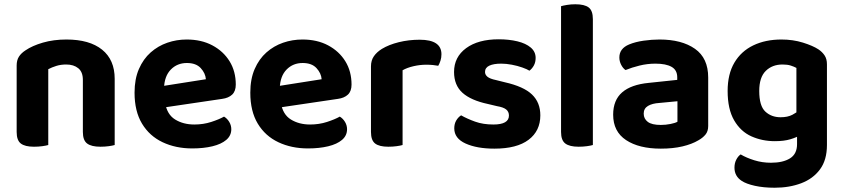

<svg xmlns="http://www.w3.org/2000/svg" viewBox="-20 -680 3950 899"><path d="M517 -311V-217H368V-306Q368 -343 346.5 -360.5Q325 -378 290 -378Q265 -378 244 -371.5Q223 -365 206 -356V-217H58V-373Q58 -398 68.5 -414.5Q79 -431 99 -444Q131 -466 181 -480.5Q231 -495 291 -495Q399 -495 458 -447.5Q517 -400 517 -311ZM58 -263H206V-1Q196 2 178 4.5Q160 7 139 7Q97 7 77.5 -8Q58 -23 58 -62ZM368 -263H517V-1Q507 2 489 4.5Q471 7 450 7Q408 7 388 -8Q368 -23 368 -62Z M702 -170 696 -270 944 -309Q942 -337 920 -361Q898 -385 855 -385Q810 -385 780 -354.5Q750 -324 748 -268L753 -199Q762 -144 800 -120.5Q838 -97 890 -97Q932 -97 969 -109Q1006 -121 1029 -134Q1044 -125 1053.5 -109Q1063 -93 1063 -75Q1063 -45 1039.5 -25Q1016 -5 974.5 5Q933 15 880 15Q803 15 741.5 -14Q680 -43 645 -101Q610 -159 610 -246Q610 -310 630.5 -357Q651 -404 685.5 -434.5Q720 -465 763.5 -480Q807 -495 854 -495Q923 -495 974.5 -467.5Q1026 -440 1055 -393Q1084 -346 1084 -284Q1084 -253 1067 -237Q1050 -221 1020 -217Z M1244 -170 1238 -270 1486 -309Q1484 -337 1462 -361Q1440 -385 1397 -385Q1352 -385 1322 -354.5Q1292 -324 1290 -268L1295 -199Q1304 -144 1342 -120.5Q1380 -97 1432 -97Q1474 -97 1511 -109Q1548 -121 1571 -134Q1586 -125 1595.5 -109Q1605 -93 1605 -75Q1605 -45 1581.5 -25Q1558 -5 1516.5 5Q1475 15 1422 15Q1345 15 1283.5 -14Q1222 -43 1187 -101Q1152 -159 1152 -246Q1152 -310 1172.5 -357Q1193 -404 1227.5 -434.5Q1262 -465 1305.5 -480Q1349 -495 1396 -495Q1465 -495 1516.5 -467.5Q1568 -440 1597 -393Q1626 -346 1626 -284Q1626 -253 1609 -237Q1592 -221 1562 -217Z M1865 -351V-226H1717V-369Q1717 -397 1730.5 -416.5Q1744 -436 1768 -451Q1801 -471 1847.5 -482.5Q1894 -494 1945 -494Q2047 -494 2047 -426Q2047 -410 2042.5 -396Q2038 -382 2032 -372Q2022 -374 2007.5 -375.5Q1993 -377 1976 -377Q1946 -377 1916 -370Q1886 -363 1865 -351ZM1717 -264 1865 -261V-1Q1855 2 1837 4.5Q1819 7 1798 7Q1756 7 1736.5 -8Q1717 -23 1717 -62Z M2510 -140Q2510 -67 2455 -25.5Q2400 16 2295 16Q2213 16 2160 -8Q2107 -32 2107 -79Q2107 -100 2116 -115.5Q2125 -131 2139 -140Q2167 -124 2204.5 -110.5Q2242 -97 2290 -97Q2363 -97 2363 -139Q2363 -157 2350 -167.5Q2337 -178 2307 -183L2265 -193Q2185 -210 2145.5 -245.5Q2106 -281 2106 -343Q2106 -413 2162.5 -454.5Q2219 -496 2315 -496Q2363 -496 2402.5 -486.5Q2442 -477 2465 -457.5Q2488 -438 2488 -409Q2488 -389 2480 -374Q2472 -359 2459 -349Q2448 -356 2425.5 -364Q2403 -372 2376.5 -377Q2350 -382 2327 -382Q2291 -382 2271 -372.5Q2251 -363 2251 -343Q2251 -330 2262.5 -320.5Q2274 -311 2303 -305L2343 -295Q2432 -275 2471 -237.5Q2510 -200 2510 -140Z M2607 -264 2756 -261V-1Q2746 2 2728 4.5Q2710 7 2689 7Q2647 7 2627 -8Q2607 -23 2607 -62ZM2756 -184 2607 -187V-651Q2617 -654 2635 -657Q2653 -660 2674 -660Q2717 -660 2736.5 -645Q2756 -630 2756 -590Z M3074 -95Q3097 -95 3119.5 -99.5Q3142 -104 3152 -110V-206L3068 -198Q3034 -196 3014 -184Q2994 -172 2994 -148Q2994 -124 3013 -109.5Q3032 -95 3074 -95ZM3068 -495Q3172 -495 3234 -451.5Q3296 -408 3296 -317V-90Q3296 -65 3283 -49.5Q3270 -34 3250 -23Q3220 -5 3175.5 5.5Q3131 16 3074 16Q2972 16 2911.5 -24Q2851 -64 2851 -143Q2851 -211 2893 -247.5Q2935 -284 3018 -292L3151 -306V-318Q3151 -352 3124.5 -367Q3098 -382 3049 -382Q3011 -382 2974.5 -373Q2938 -364 2909 -352Q2897 -360 2888.5 -376.5Q2880 -393 2880 -411Q2880 -453 2926 -472Q2955 -484 2993.5 -489.5Q3032 -495 3068 -495Z M3608 -19Q3549 -19 3498.5 -41.5Q3448 -64 3417.5 -116.5Q3387 -169 3387 -254Q3387 -333 3418.5 -386.5Q3450 -440 3507 -467.5Q3564 -495 3639 -495Q3693 -495 3739.5 -480.5Q3786 -466 3812 -449Q3830 -437 3841 -420.5Q3852 -404 3852 -379V-65H3709V-362Q3698 -368 3682.5 -373Q3667 -378 3644 -378Q3596 -378 3565.5 -348Q3535 -318 3535 -254Q3535 -184 3563.5 -157.5Q3592 -131 3635 -131Q3668 -131 3690 -142.5Q3712 -154 3728 -168L3732 -50Q3711 -37 3681 -28Q3651 -19 3608 -19ZM3712 -5V-98H3852V-1Q3852 69 3819.5 113Q3787 157 3731.5 178Q3676 199 3607 199Q3555 199 3514.5 190Q3474 181 3453 167Q3419 145 3419 105Q3419 84 3427.5 67.5Q3436 51 3448 43Q3475 59 3512 70.5Q3549 82 3590 82Q3646 82 3679 61.5Q3712 41 3712 -5Z"/></svg>

Font: Baloo Bhaijaan 2
Style: Bold
Weight: 700
Designer: Sanskriti Dholi, Noopur Datye and Ek Type
Foundry: Ek Type
Version: Version 1.701